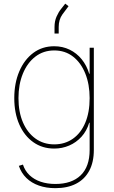

<svg xmlns="http://www.w3.org/2000/svg" viewBox="-20 -795 613 1030"><path d="M277.3 214.4Q228 214.4 188.5 200.4Q148.9 186.5 121.6 159.9Q94.2 133.3 81.1 94.7L103 87.9Q114.3 122.1 138.7 145Q163.1 168 198.2 179.9Q233.4 191.9 277.3 191.9Q364.7 191.9 412.8 145.5Q460.9 99.1 460.9 9.3V-136.7H458.5Q445.3 -92.3 417 -61.3Q388.7 -30.3 351.1 -14.2Q313.5 2 271 2Q207 2 158.7 -32.2Q110.4 -66.4 83.5 -127.4Q56.6 -188.5 56.6 -268.6Q56.6 -349.1 83.5 -412.1Q110.4 -475.1 158.4 -511Q206.5 -546.9 271 -546.9Q315.9 -546.9 353.5 -528.6Q391.1 -510.3 418.2 -477.1Q445.3 -443.8 458.5 -399.4H460.9V-539.1H483.4V9.3Q483.4 75.2 458.7 121.1Q434.1 167 387.9 190.7Q341.8 214.4 277.3 214.4ZM271 -20.5Q328.1 -20.5 371.1 -50.8Q414.1 -81.1 437.5 -136.7Q460.9 -192.4 460.9 -268.6Q460.9 -342.3 437.7 -400.1Q414.6 -458 372.1 -491.2Q329.6 -524.4 271 -524.4Q212.9 -524.4 169.7 -491.2Q126.5 -458 102.8 -400.1Q79.1 -342.3 79.1 -268.6Q79.1 -194.3 103 -138.7Q127 -83 170.2 -51.8Q213.4 -20.5 271 -20.5ZM272.5 -615.2V-649.9Q272.5 -681.2 283.2 -705.6Q293.9 -730 307.9 -747.3Q321.8 -764.6 330.1 -775.4L347.7 -761.7Q334.5 -745.1 314.7 -717.5Q294.9 -689.9 294.9 -649.9V-615.2Z"/></svg>

Font: Inter 18pt Thin
Style: Regular
Weight: 250
Designer: Rasmus Andersson
Foundry: rsms
Version: Version 4.001;git-66647c0bb